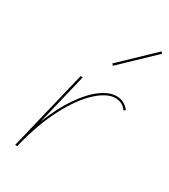

<svg xmlns="http://www.w3.org/2000/svg" viewBox="-170 -761 744 844"><g transform="rotate(30 202.0 -339.0)"><path d="M390 -376 382 -369Q362 -399 324 -399Q283 -399 232.5 -353.5Q182 -308 135 -219.5Q88 -131 58 -10L56 0H45L143 -406H154L91 -145Q124 -230 165 -289.5Q206 -349 247.5 -379Q289 -409 324 -409Q364 -409 390 -376ZM236 -524 397 -678 404 -670 243 -516Z"/></g></svg>

Font: Ysabeau Hairline
Style: Italic
Weight: 100
Italic angle: -12°
Designer: Christian Thalmann (Catharsis Fonts)
Version: Version 0.003